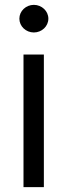

<svg xmlns="http://www.w3.org/2000/svg" viewBox="-20 -770 277 790"><path d="M76.7 0H160.5V-545.5H76.7ZM59.7 -693.2C59.7 -661.9 86.6 -636.4 119.3 -636.4C152 -636.4 179 -661.9 179 -693.2C179 -724.4 152 -750 119.3 -750C86.6 -750 59.7 -724.4 59.7 -693.2Z"/></svg>

Font: Margiela Sans
Style: Regular
Weight: 400
Designer: Stefan Endress, Andreas Faust
Version: Version 1.100;FEAKit 1.0